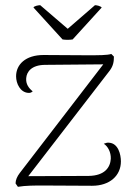

<svg xmlns="http://www.w3.org/2000/svg" viewBox="-20 -715 519 740"><path d="M260 -563 372 -686C367 -692 353 -695 346 -695L241 -604L135 -695C129 -695 111 -692 109 -686L221 -563C233 -561 248 -561 260 -563ZM400 -165C394 -166 388 -164 380 -161C396 -151 408 -128 407 -103C405 -70 384 -38 322 -37L89 -36L403 -443C417 -462 419 -478 419 -497L409 -507C392 -502 363 -502 314 -502L148 -503C78 -503 42 -466 42 -421C42 -393 58 -359 89 -357C96 -356 102 -359 106 -363C91 -375 79 -391 81 -414C83 -439 102 -464 152 -465L378 -467L56 -48C46 -35 40 -21 40 -8L49 5C78 0 115 0 145 0L335 1C403 1 446 -38 446 -93C446 -119 436 -163 400 -165Z"/></svg>

Font: Arima Koshi ExtraLight
Style: Regular
Weight: 275
Designer: Joana Correia and Natanael Gama
Foundry: NDISCOVER
Version: Version 1.019;PS 001.019;hotconv 1.0.88;makeotf.lib2.5.64775